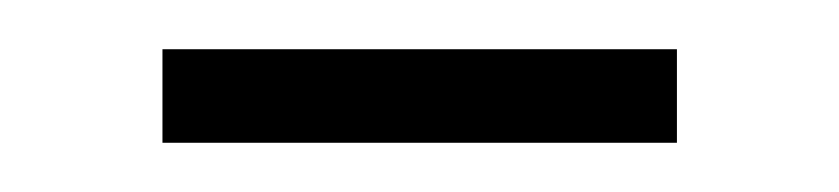

<svg xmlns="http://www.w3.org/2000/svg" viewBox="-20 -336 341 78"><path d="M46 -316V-278H255V-316Z"/></svg>

Font: Noto Sans Devanagari UI SemiCondensed ExtraLight
Style: Regular
Weight: 200
Width: 4
Designer: Jelle Bosma - Monotype Design Team
Foundry: Monotype Imaging Inc.
Version: Version 2.004